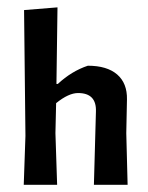

<svg xmlns="http://www.w3.org/2000/svg" viewBox="-20 -512 411 532"><path d="M196.3 -254.2Q170.1 -254.2 135.5 -226.2L133.6 -143L138.3 0H45.8L50.5 -135.5L46.7 -484.1L139.3 -491.6L136.4 -279.4H140.2Q178.5 -315 223.4 -329.9Q276.6 -329.9 304.7 -305.6Q332.7 -281.3 331.8 -236.4L329.9 -143L333.6 0H240.2L245.8 -202.8Q247.7 -254.2 196.3 -254.2Z"/></svg>

Font: Gurajada
Style: Regular
Weight: 400
Designer: Purushoth Kumar Guthula
Foundry: SiliconAndhra, USA.
Version: Version 1.0.3; ttfautohint (v1.2.42-39fb)